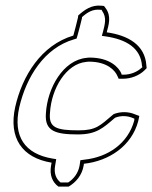

<svg xmlns="http://www.w3.org/2000/svg" viewBox="-20 -586 560 707"><path d="M36 -192C11 -78 61 -5 170 13L168 24C162 59 173 85 195 101H233C260 85 282 59 288 24L289 17C382 7 465 -49 489 -140L493 -159L477 -165C454 -175 425 -176 399 -166L394 -162C349 -124 334 -106 270 -106C187 -106 159 -116 164 -170C169 -261 224 -351 297 -358C300 -358 303 -359 307 -359C377 -359 404 -325 412 -307L417 -296H432C463 -296 492 -308 511 -326L520 -335L519 -345C514 -421 451 -456 373 -467C380 -494 391 -526 369 -556L363 -564L353 -565C317 -569 290 -549 268 -529L267 -521C262 -499 256 -477 250 -455C132 -420 62 -307 36 -192ZM51 -191C77 -303 143 -409 252 -441L262 -444L265 -454C271 -476 277 -498 282 -520V-521V-523C302 -541 322 -553 349 -550H354L356 -546C374 -521 366 -496 359 -468L355 -454L369 -452C445 -441 499 -409 503 -342L504 -341V-338L501 -336C486 -322 462 -311 435 -311H428L427 -315C418 -337 385 -374 310 -374C303 -374 300 -373 300 -373H299C212 -365 154 -261 149 -168C144 -103 184 -91 267 -91C335 -91 360 -115 402 -151L405 -153C426 -161 450 -160 470 -151L475 -149L474 -141C451 -58 378 -7 290 2L276 4L273 24C268 52 251 73 231 86H203C186 72 178 52 183 24L187 0L174 -2C71 -19 27 -84 51 -191Z"/></svg>

Font: Snowfall
Style: BlkOlObl
Weight: 900
Designer: Jasper
Foundry: Cannot Into Space Fonts
Version: Version 0.9